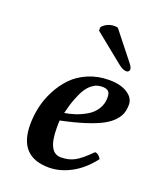

<svg xmlns="http://www.w3.org/2000/svg" viewBox="-128 -747 691 837"><g transform="rotate(20 217.0 -329.0)"><path d="M335.9 -363.8Q335.9 -384.8 327.1 -392.8Q318.4 -400.9 299.8 -400.9Q286.1 -400.9 274.9 -397.5Q263.7 -394 250.2 -383.5Q236.8 -373 225.6 -355.5Q214.4 -337.9 202.6 -307.9Q190.9 -277.8 181.2 -236.8Q206.5 -240.7 231.2 -249Q255.9 -257.3 280.5 -271.7Q305.2 -286.1 320.6 -310.1Q335.9 -334 335.9 -363.8ZM173.8 -199.2Q172.9 -191.4 172.9 -165Q172.9 -49.8 232.9 -49.8Q269 -49.8 296.4 -64.5Q323.7 -79.1 366.2 -122.1Q375 -122.1 383.1 -115.5Q391.1 -108.9 395 -100.1Q352.5 -44.9 301.3 -17.6Q250 9.8 199.2 9.8Q59.1 9.8 59.1 -139.2Q59.1 -179.7 68.1 -220.5Q77.1 -261.2 97.7 -300.8Q118.2 -340.3 147.5 -370.8Q176.8 -401.4 220.9 -420.2Q265.1 -439 317.9 -439Q370.6 -439 402.3 -418.5Q434.1 -397.9 434.1 -367.2Q434.1 -344.7 428 -326.9Q421.9 -309.1 404.8 -290.8Q387.7 -272.5 359.1 -257.3Q330.6 -242.2 284.2 -227.3Q237.8 -212.4 173.8 -199.2ZM273.9 -666 376 -537.1Q387.2 -522.5 387.2 -513.2Q387.2 -507.8 383.1 -503.9Q378.9 -500 373 -500Q356.9 -500 335.9 -517.1L201.2 -626V-641.1Q206.5 -650.4 222.2 -659.2Q237.8 -668 257.8 -668Q268.1 -668 273.9 -666Z"/></g></svg>

Font: Common Serif SemiBold
Style: Italic
Weight: 600
Italic angle: -12°
Designer: Philipp H. Poll, Khaled Hosny
Foundry: Stefan Peev, Context Ltd.
Version: Version 1.026